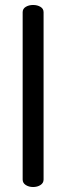

<svg xmlns="http://www.w3.org/2000/svg" viewBox="-20 -751 266 771"><path d="M71 -30V-702Q71 -716 83.5 -723.5Q96 -731 113 -731Q130 -731 142.5 -723.5Q155 -716 155 -702V-30Q155 -16 142.5 -8Q130 0 113 0Q96 0 83.5 -8Q71 -16 71 -30Z"/></svg>

Font: Dosis
Style: Medium
Weight: 500
Designer: Edgar Tolentino, Pablo Impallari, Igino Marini
Foundry: Edgar Tolentino, Pablo Impallari, Igino Marini
Version: Version 1.007